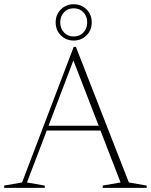

<svg xmlns="http://www.w3.org/2000/svg" viewBox="-24 -906 728 926"><path d="M597.5 -26 683.5 -11V0H471.5V-11L557.5 -26L460.5 -276.5H201.5L106 -26L192 -11V0H-4V-11L82.5 -26L331.5 -680H342ZM210 -299.5H452L330 -614.5ZM331.5 -885.5Q368.5 -885.5 393.5 -860.5Q418.5 -835.5 418.5 -798Q418.5 -760.5 393.5 -735.5Q368.5 -710.5 331.5 -710.5Q294.5 -710.5 269.5 -735.5Q244.5 -760.5 244.5 -798Q244.5 -835.5 269.5 -860.5Q294.5 -885.5 331.5 -885.5ZM331.5 -730Q360 -730 378.2 -749.2Q396.5 -768.5 396.5 -798Q396.5 -827.5 378.2 -846.8Q360 -866 331.5 -866Q303 -866 284.8 -846.8Q266.5 -827.5 266.5 -798Q266.5 -768.5 284.8 -749.2Q303 -730 331.5 -730Z"/></svg>

Font: Newsreader 16pt ExtraLight
Style: Regular
Weight: 275
Designer: Hugues Gentile
Foundry: Production Type
Version: Version 1.003; ttfautohint (v1.8.3)